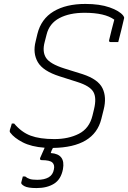

<svg xmlns="http://www.w3.org/2000/svg" viewBox="-20 -736 651 976"><path d="M300 124Q290 176 254.5 198Q219 220 166 220Q121 220 103.5 210Q86 200 88 192Q91 180 92.5 174.5Q94 169 96 161H108Q119 170 132 174Q145 178 170 178Q205 178 227 165.5Q249 153 254 125Q259 102 246 90Q233 78 192 78Q181 78 184 67Q196 39 207 15Q139 10 95.5 -12.5Q52 -35 32 -62Q28 -67 30 -75Q34 -87 36 -94Q38 -101 40 -108H52Q89 -64 135.5 -46.5Q182 -29 256 -29Q328 -29 381 -56Q434 -83 450 -148L458 -181Q472 -239 454.5 -269Q437 -299 374 -319L283 -348Q198 -375 172 -420.5Q146 -466 161 -525L170 -563Q189 -640 252.5 -678Q316 -716 414 -716Q487 -716 537 -698.5Q587 -681 606 -657Q612 -649 611 -644Q604 -613 596.5 -583Q589 -553 581 -522H543Q532 -522 535 -533Q541 -559 547.5 -584.5Q554 -610 561 -636Q513 -671 410 -671Q333 -671 282 -644Q231 -617 217 -561L207 -522Q194 -473 214 -442Q234 -411 307 -388L400 -359Q479 -333 501 -287.5Q523 -242 507 -179L495 -131Q459 13 249 16Q245 24 242 30L238 42Q314 47 300 124Z"/></svg>

Font: Recursive Sn Lnr St Lt
Style: Italic
Weight: 300
Italic angle: -15°
Version: Version 1.079;hotconv 1.0.112;makeotfexe 2.5.65598; ttfautoh